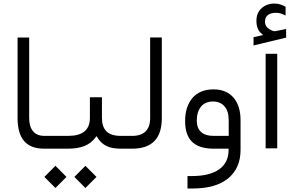

<svg xmlns="http://www.w3.org/2000/svg" viewBox="-20 -851 1677 1099"><path d="M254.4 0C262.7 0 267.1 -11.7 267.1 -34.7V-40C267.1 -50.3 266.1 -58.1 264.2 -64.5C261.7 -70.3 258.8 -73.2 254.4 -73.2H233.9C205.6 -73.2 184.1 -82 169.4 -99.6C154.3 -117.2 147 -142.6 147 -175.3V-636.2H80.6V-175.8C80.6 -116.2 93.3 -72.3 118.2 -43.5C143.1 -14.6 181.2 0 232.4 0Z M405.8 161.6 468.8 225.1 532.2 161.6 468.8 98.1ZM233.9 161.6 297.4 225.1 360.4 161.6 297.4 98.1ZM681.6 0C686 0 689 -3.4 691.4 -9.8C693.8 -16.1 694.8 -24.4 694.8 -34.7V-40C694.8 -50.3 693.8 -58.1 691.4 -64.5C689 -70.3 686 -73.2 682.1 -73.2H671.9C633.8 -73.2 606.4 -82 589.4 -99.1C572.3 -116.2 563.5 -141.6 563.5 -175.8V-294.4H494.6V-175.8C494.6 -107.4 453.1 -73.2 369.6 -73.2H250C247.6 -73.2 245.1 -71.8 243.2 -69.3C241.2 -66.4 239.7 -62.5 238.8 -57.6C237.8 -52.7 237.3 -46.9 237.3 -40V-34.7C237.3 -11.7 241.7 0 250 0H367.2C406.7 0 439.5 -5.4 464.4 -15.6C489.3 -25.9 509.8 -41.5 525.9 -63.5L532.2 -71.8L538.1 -63C551.8 -41 568.8 -25.4 589.8 -15.1C610.4 -4.9 637.7 0 672.4 0Z M678.2 -73.2C675.8 -73.2 673.3 -71.8 671.4 -69.3C669.4 -66.4 668 -62.5 667 -57.6C666 -52.7 665.5 -46.9 665.5 -40V-34.7C665.5 -11.7 669.9 0 678.2 0H736.8C849.6 0 906.2 -58.1 906.2 -174.3V-636.7H839.4V-173.8C839.4 -141.1 830.6 -116.2 813.5 -99.1C795.9 -82 770.5 -73.2 737.3 -73.2Z M1356.9 -162.6C1356.9 -217.8 1343.3 -261.2 1316.4 -292.5C1289.1 -323.7 1251 -339.4 1201.7 -339.4C1174.8 -339.4 1151.4 -335 1130.9 -326.2C1109.9 -316.9 1093.3 -304.7 1080.1 -288.6C1066.9 -272.5 1056.6 -253.4 1049.8 -231.4C1043 -209.5 1039.6 -185.1 1039.6 -158.2C1039.6 -105 1052.7 -64.9 1079.6 -39.1C1106.4 -13.2 1147 0 1202.1 0H1281.2H1288.6V7.3V8.3C1288.1 56.6 1270 93.3 1233.9 118.7C1197.3 144 1146 156.7 1079.1 156.7H1053.2V228H1082C1171.4 228 1239.7 208.5 1286.6 169.4C1333.5 130.4 1356.9 76.2 1356.9 7.3ZM1106.4 -160.2C1106.4 -193.8 1114.3 -220.7 1130.4 -240.7C1146.5 -260.3 1169.4 -270 1199.7 -270C1227.5 -270 1249 -260.7 1265.1 -242.2C1281.2 -223.6 1289.1 -197.3 1289.1 -163.1V-80.6V-73.2H1281.7H1201.7C1170.9 -73.2 1147 -80.6 1130.9 -95.7C1114.7 -110.4 1106.4 -131.8 1106.4 -160.2Z M1500.5 -543V-2H1566.9V-543ZM1480.5 -655.3 1486.3 -650.4 1479 -648.9 1431.2 -638.2V-590.8L1617.7 -635.7V-685.1C1613.3 -684.1 1606.9 -682.6 1599.1 -681.2C1590.8 -679.7 1583.5 -678.2 1576.7 -676.8C1569.8 -675.3 1563.5 -673.8 1557.6 -672.9C1555.7 -672.4 1554.2 -672.4 1552.7 -672.4C1549.8 -672.4 1546.4 -672.9 1542 -674.3C1512.2 -685.5 1497.1 -702.6 1496.6 -726.1C1496.6 -743.7 1502.4 -756.8 1513.7 -765.1C1524.9 -773.4 1539.6 -777.8 1558.6 -777.8C1577.6 -777.8 1596.2 -772.5 1614.7 -762.2V-812C1594.2 -824.2 1573.2 -830.6 1551.8 -830.6C1521.5 -830.6 1496.6 -821.8 1477.1 -803.7C1457.5 -785.6 1447.8 -762.2 1447.8 -732.4C1447.8 -714.4 1450.2 -699.7 1455.6 -687.5C1460.4 -675.3 1468.8 -664.6 1480.5 -655.3Z"/></svg>

Font: Shabnam FD Light
Style: Regular
Weight: 300
Foundry: DejaVu fonts team - Redesigned by Saber Rastikerdar - Based on Vazir font
Version: Version 5.00;October 20, 2019;FontCreator 12.0.0.2547 64-bit